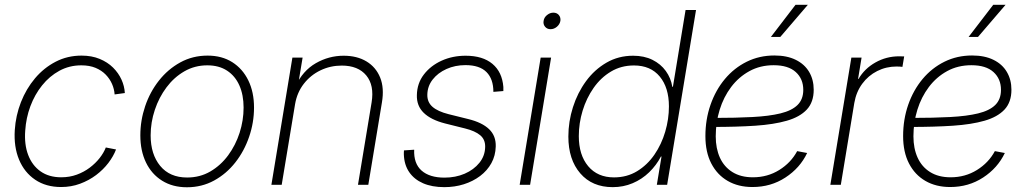

<svg xmlns="http://www.w3.org/2000/svg" viewBox="-20 -769 4266 799"><path d="M234.4 9.3Q171.4 9.3 126.5 -21Q81.5 -51.3 59.3 -104.7Q37.1 -158.2 41.5 -227.5Q45.4 -288.1 67.1 -343.8Q88.9 -399.4 125.7 -443.1Q162.6 -486.8 211.7 -512.2Q260.7 -537.6 319.3 -537.6Q361.8 -537.6 394.8 -523.9Q427.7 -510.3 450.4 -487.8Q473.1 -465.3 485.6 -437.7Q498 -410.2 499.5 -381.8L457 -376Q455.6 -397.9 446.3 -419.4Q437 -440.9 419.9 -458.5Q402.8 -476.1 377.7 -486.6Q352.5 -497.1 318.4 -497.1Q268.6 -497.1 227.3 -474.6Q186 -452.1 155.3 -413.8Q124.5 -375.5 106.4 -326.9Q88.4 -278.3 85 -225.6Q80.6 -168 97.2 -124.3Q113.8 -80.6 148.7 -55.9Q183.6 -31.2 234.9 -31.2Q269.5 -31.2 299.6 -42.2Q329.6 -53.2 353.5 -71.3Q377.4 -89.4 394.5 -111.1Q411.6 -132.8 420.4 -155.3L462.9 -147Q452.1 -118.7 430.9 -90.8Q409.7 -63 379.9 -40.5Q350.1 -18.1 313.2 -4.4Q276.4 9.3 234.4 9.3Z M757.8 10.3Q698.2 10.3 654.5 -17.1Q610.8 -44.4 587.4 -93Q564 -141.6 564 -205.6Q564 -267.6 584 -326.9Q604 -386.2 641.4 -433.6Q678.7 -481 730.2 -509.3Q781.7 -537.6 843.8 -537.6Q903.3 -537.6 946.5 -510.3Q989.7 -482.9 1013.4 -434.3Q1037.1 -385.7 1037.1 -321.3Q1037.1 -259.3 1016.8 -200Q996.6 -140.6 959.5 -93.3Q922.4 -45.9 871.1 -17.8Q819.8 10.3 757.8 10.3ZM758.8 -30.3Q812 -30.3 855.2 -55.4Q898.4 -80.6 929.4 -122.6Q960.4 -164.6 977.1 -216.3Q993.7 -268.1 993.7 -321.3Q993.7 -374 976.1 -413.6Q958.5 -453.1 924.8 -475.1Q891.1 -497.1 842.8 -497.1Q790.5 -497.1 747.3 -472.2Q704.1 -447.3 672.9 -405.5Q641.6 -363.8 624.3 -311.8Q606.9 -259.8 606.9 -205.6Q606.9 -127 646.7 -78.6Q686.5 -30.3 758.8 -30.3Z M1208 -335.9 1152.3 0H1109.4L1196.8 -529.3H1239.3L1219.2 -408.2L1209 -409.2Q1240.2 -475.1 1294.4 -506.1Q1348.6 -537.1 1410.2 -537.1Q1465.8 -537.1 1505.1 -513.4Q1544.4 -489.7 1562 -446.3Q1579.6 -402.8 1569.3 -342.3L1512.7 0H1469.7L1526.4 -342.8Q1538.1 -414.1 1504.2 -455.1Q1470.2 -496.1 1402.3 -496.1Q1355 -496.1 1313.7 -476.3Q1272.5 -456.5 1244.4 -420.4Q1216.3 -384.3 1208 -335.9Z M1829.1 9.8Q1777.8 9.8 1740.7 -6.3Q1703.6 -22.5 1682.9 -52.7Q1662.1 -83 1660.6 -126Q1660.2 -131.3 1660.6 -134.5Q1661.1 -137.7 1661.1 -143.1L1703.6 -146Q1701.2 -88.4 1734.4 -59.1Q1767.6 -29.8 1829.6 -29.8Q1875.5 -29.8 1913.6 -46.1Q1951.7 -62.5 1975.1 -91.6Q1998.5 -120.6 1999 -158.2Q1999.5 -188.5 1978.3 -206.3Q1957 -224.1 1915.5 -234.4L1831.5 -255.4Q1772.9 -270.5 1743.2 -299.6Q1713.4 -328.6 1714.8 -373.5Q1715.8 -422.4 1743.9 -459Q1772 -495.6 1817.6 -516.4Q1863.3 -537.1 1917.5 -537.1Q1988.8 -537.1 2029.3 -503.2Q2069.8 -469.2 2074.7 -407.2Q2074.7 -402.8 2074.7 -399.2Q2074.7 -395.5 2074.7 -390.1L2033.2 -386.7Q2033.2 -440.4 2004.4 -469.2Q1975.6 -498 1917 -498Q1874 -498 1838.1 -481.9Q1802.2 -465.8 1780.5 -438Q1758.8 -410.2 1758.3 -374.5Q1757.8 -343.8 1779.8 -324.5Q1801.8 -305.2 1846.7 -293.9L1929.2 -273.4Q1986.3 -259.3 2015.4 -231.4Q2044.4 -203.6 2043 -159.2Q2042 -121.1 2024.9 -90.1Q2007.8 -59.1 1978 -36.6Q1948.2 -14.2 1910.2 -2.2Q1872.1 9.8 1829.1 9.8Z M2142.6 0 2230 -529.3H2273.4L2186 0ZM2271 -647.5Q2256.8 -647.5 2248.3 -657.7Q2239.7 -668 2242.2 -682.1Q2244.1 -696.3 2256.3 -706.3Q2268.6 -716.3 2282.7 -716.3Q2297.4 -716.3 2305.7 -706.3Q2314 -696.3 2312 -682.1Q2309.6 -668 2297.6 -657.7Q2285.6 -647.5 2271 -647.5Z M2529.8 9.8Q2444.3 9.8 2394.8 -47.6Q2345.2 -105 2345.2 -200.7Q2345.2 -263.2 2364.3 -323Q2383.3 -382.8 2418.7 -431.2Q2454.1 -479.5 2503.9 -508.3Q2553.7 -537.1 2614.7 -537.1Q2660.6 -537.1 2695.1 -520Q2729.5 -502.9 2750.7 -473.6Q2772 -444.3 2777.8 -407.7H2780.3L2833 -727.5H2876.5L2756.3 0H2713.4L2732.9 -117.7H2730.5Q2711.4 -81.1 2681.4 -52Q2651.4 -22.9 2612.8 -6.6Q2574.2 9.8 2529.8 9.8ZM2535.2 -30.8Q2588.9 -30.8 2631.3 -56.6Q2673.8 -82.5 2703.4 -125.5Q2732.9 -168.5 2748.3 -220.9Q2763.7 -273.4 2763.7 -326.2Q2763.7 -404.3 2725.6 -450.4Q2687.5 -496.6 2618.2 -496.6Q2564.9 -496.6 2522.5 -471.2Q2480 -445.8 2450.2 -403.1Q2420.4 -360.4 2404.5 -308.3Q2388.7 -256.3 2388.7 -202.6Q2388.7 -124 2427.7 -77.4Q2466.8 -30.8 2535.2 -30.8Z M3111.3 9.3Q3052.2 9.3 3008.3 -16.1Q2964.4 -41.5 2939.9 -88.9Q2915.5 -136.2 2915.5 -202.6Q2915.5 -272 2936.8 -333Q2958 -394 2996.6 -440.2Q3035.2 -486.3 3087.6 -512.2Q3140.1 -538.1 3202.6 -538.1Q3254.9 -538.1 3291.5 -520Q3328.1 -502 3347.2 -469.7Q3366.2 -437.5 3366.2 -395.5Q3366.2 -343.8 3337.4 -313Q3308.6 -282.2 3254.4 -266.6Q3200.2 -251 3122.6 -245.8Q3044.9 -240.7 2947.3 -240.7L2951.2 -278.3Q3042 -278.3 3111.3 -282Q3180.7 -285.6 3227.8 -297.1Q3274.9 -308.6 3298.8 -332Q3322.8 -355.5 3322.8 -395Q3322.8 -440.9 3291.5 -469.2Q3260.3 -497.6 3199.7 -497.6Q3143.6 -497.6 3098.9 -473.1Q3054.2 -448.7 3022.7 -407Q2991.2 -365.2 2974.9 -312.3Q2958.5 -259.3 2958.5 -201.7Q2958.5 -151.4 2975.8 -113Q2993.2 -74.7 3027.8 -53Q3062.5 -31.2 3113.3 -31.2Q3173.8 -31.2 3222.7 -61.5Q3271.5 -91.8 3297.4 -140.1L3338.9 -132.3Q3309.1 -69.8 3248.5 -30.3Q3188 9.3 3111.3 9.3ZM3188 -615.2 3290.5 -749H3341.8L3227.1 -615.2Z M3435.5 0 3522.9 -529.3H3565.4L3550.8 -440.4H3552.7Q3577.6 -483.4 3623 -509Q3668.5 -534.7 3722.2 -534.7Q3728.5 -534.7 3733.2 -534.4Q3737.8 -534.2 3742.7 -534.2L3735.4 -490.7Q3731.9 -491.2 3725.8 -491.7Q3719.7 -492.2 3710.9 -492.2Q3668 -492.2 3630.6 -473.4Q3593.3 -454.6 3568.1 -420.4Q3543 -386.2 3535.2 -340.8L3479 0Z M3934.1 9.3Q3875 9.3 3831.1 -16.1Q3787.1 -41.5 3762.7 -88.9Q3738.3 -136.2 3738.3 -202.6Q3738.3 -272 3759.5 -333Q3780.8 -394 3819.3 -440.2Q3857.9 -486.3 3910.4 -512.2Q3962.9 -538.1 4025.4 -538.1Q4077.6 -538.1 4114.3 -520Q4150.9 -502 4169.9 -469.7Q4189 -437.5 4189 -395.5Q4189 -343.8 4160.2 -313Q4131.3 -282.2 4077.1 -266.6Q4022.9 -251 3945.3 -245.8Q3867.7 -240.7 3770 -240.7L3773.9 -278.3Q3864.7 -278.3 3934.1 -282Q4003.4 -285.6 4050.5 -297.1Q4097.7 -308.6 4121.6 -332Q4145.5 -355.5 4145.5 -395Q4145.5 -440.9 4114.3 -469.2Q4083 -497.6 4022.5 -497.6Q3966.3 -497.6 3921.6 -473.1Q3877 -448.7 3845.5 -407Q3814 -365.2 3797.6 -312.3Q3781.2 -259.3 3781.2 -201.7Q3781.2 -151.4 3798.6 -113Q3815.9 -74.7 3850.6 -53Q3885.3 -31.2 3936 -31.2Q3996.6 -31.2 4045.4 -61.5Q4094.2 -91.8 4120.1 -140.1L4161.6 -132.3Q4131.8 -69.8 4071.3 -30.3Q4010.7 9.3 3934.1 9.3ZM4010.7 -615.2 4113.3 -749H4164.6L4049.8 -615.2Z"/></svg>

Font: Inter 24pt ExtraLight
Style: Italic
Weight: 250
Italic angle: -9.3988°
Version: Version 4.001;git-66647c0bb